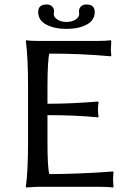

<svg xmlns="http://www.w3.org/2000/svg" viewBox="-20 -826 578 849"><path d="M189.9 -200.2Q189.9 -83 198.2 -56.2Q258.3 -56.2 328.6 -59.1Q398.9 -62 439.5 -64.9L480 -67.9L481.9 -64Q480 -47.9 480 -30.8Q480 -27.8 481.9 0L480 2.9Q456.1 0 419.9 0H147L95.2 2.9L94.2 0Q104 -67.9 104 -200.2V-444.8Q104 -573.7 94.2 -645L96.2 -647.9Q113.3 -645 147 -645H410.2Q446.3 -645 470.2 -647.9L472.2 -645Q470.2 -617.2 470.2 -607.2Q470.2 -597.2 472.2 -581.1L470.2 -577.1Q332 -589.4 198.2 -588.9Q190.4 -562 189.9 -444.8V-367.2Q294.9 -367.2 413.1 -377L416 -374Q413.1 -359.9 413.1 -342Q413.1 -324.2 416 -310.1L413.1 -307.1Q314 -316.9 189.9 -316.9ZM330.1 -763.2Q330.1 -766.1 329.6 -770.5Q329.1 -774.9 329.1 -775.9Q329.1 -788.1 337.6 -797.1Q346.2 -806.2 361.8 -806.2Q398.9 -806.2 398.9 -772.9Q398.9 -735.8 363 -717Q327.1 -698.2 274.2 -698.2Q221.2 -698.2 185.1 -717Q148.9 -735.8 148.9 -772.9Q148.9 -806.2 186 -806.2Q202.1 -806.2 210.7 -797.1Q219.2 -788.1 219.2 -775.9Q219.2 -774.9 218.5 -770.5Q217.8 -766.1 217.8 -763.2Q217.8 -750 233.9 -739.5Q250 -729 273.9 -729Q297.9 -729 314 -739.5Q330.1 -750 330.1 -763.2Z"/></svg>

Font: Biolilbert
Style: Regular
Weight: 400
Designer: Philipp H. Poll
Foundry: Philipp H. Poll
Version: Version 1.1.0